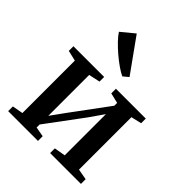

<svg xmlns="http://www.w3.org/2000/svg" viewBox="-232 -978 1112 1112"><g transform="rotate(45 324.5 -422.0)"><path d="M26.5 0V-38.5L92.5 -50.5V-480L28 -495V-533H279.5V-495L210 -480V-145L268 -225.5L439 -457V-480L376 -495V-533H620.5V-495L556 -480V-50.5L622.5 -38.5V0H370V-38.5L439 -50.5V-388L378.5 -301L210 -74V-49.5L270.5 -38.5V0ZM351 -610Q330 -619.5 302 -639Q274 -658.5 245 -683.2Q216 -708 192 -733Q168 -758 155 -778.5L235 -844.5L384 -636.5L352 -610Z"/></g></svg>

Font: Merriweather 72pt SemiBold
Style: Regular
Weight: 600
Version: Version 2.100